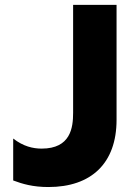

<svg xmlns="http://www.w3.org/2000/svg" viewBox="-20 -747 551 777"><path d="M175.8 9.9C349.1 9.9 451.7 -85.9 451.7 -262.1V-727.3H275.9V-290.5C275.9 -229.8 265.6 -145.6 148.4 -145.6C113.6 -145.6 74.2 -154.5 33.4 -186.4V-16.7C70.3 -2.8 112.9 9.9 175.8 9.9Z"/></svg>

Font: TID UI Extra Bold
Style: Regular
Weight: 800
Designer: The TID Project Authors
Foundry: Bakken & Bæck
Version: Version 1.001;hotconv 1.0.109;makeotfexe 2.5.65596